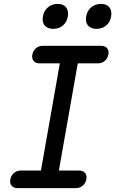

<svg xmlns="http://www.w3.org/2000/svg" viewBox="-20 -965 640 985"><path d="M282 -90H386Q406 -90 416.5 -77.5Q427 -65 423 -45Q419 -25 404.5 -12.5Q390 0 370 0H70Q50 0 39.5 -12.5Q29 -25 33 -45Q37 -65 51.5 -77.5Q66 -90 86 -90H190L287 -640H183Q163 -640 152.5 -652.5Q142 -665 146 -685Q150 -705 164.5 -717.5Q179 -730 199 -730H499Q519 -730 529.5 -717.5Q540 -705 536 -685Q532 -665 517.5 -652.5Q503 -640 483 -640H379ZM475 -817Q446 -817 431.5 -834Q417 -851 422 -880Q427 -910 448 -927.5Q469 -945 498 -945Q527 -945 541 -927.5Q555 -910 550 -880Q545 -851 524.5 -834Q504 -817 475 -817ZM253 -817Q224 -817 209.5 -834Q195 -851 200 -880Q205 -910 226 -927.5Q247 -945 276 -945Q305 -945 319 -927.5Q333 -910 328 -880Q323 -851 302.5 -834Q282 -817 253 -817Z"/></svg>

Font: Maple Mono NL
Style: Italic
Weight: 400
Italic angle: -10°
Monospace: yes
Designer: subframe7536
Version: Version 7.000